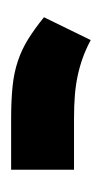

<svg xmlns="http://www.w3.org/2000/svg" viewBox="61 -244 183 345"><g transform="rotate(90 152.5 -71.5)"><path d="M285 0H193Q161 0 136 -2.5Q111 -5 90 -12Q69 -19 50.5 -30.5Q32 -42 11 -59L52 -143Q69 -134 84.5 -128.5Q100 -123 116.5 -119.5Q133 -116 151.5 -114.5Q170 -113 193 -113H285Z"/></g></svg>

Font: IBM Plex Sans Arabic Medm
Style: Regular
Weight: 500
Designer: Mike Abbink, Paul van der Laan, Pieter van Rosmalen, Wael Morcos, Khajak Apelian
Foundry: Bold Monday
Version: Version 1.005